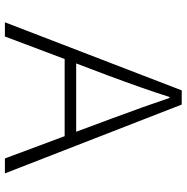

<svg xmlns="http://www.w3.org/2000/svg" viewBox="-9 -753 762 784"><g transform="rotate(90 372.0 -361.0)"><path d="M349 -722H407L688 0H627L536 -244H221L129 0H71ZM518 -291 469 -423 462 -442Q413 -573 380 -672H376Q343 -568 289 -423L239 -291Z"/></g></svg>

Font: Nebula Sans Light
Style: Regular
Weight: 300
Designer: Paul D. Hunt for Adobe (as Source Sans)
Foundry: Nebula Entertainment & Broadcasting LLC
Version: Version 1.010